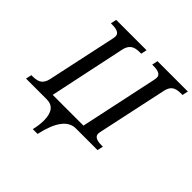

<svg xmlns="http://www.w3.org/2000/svg" viewBox="-251 -903 1302 1302"><g transform="rotate(45 400.0 -252.0)"><path d="M595.2 -109.9Q590.8 -89.4 590.8 -82Q590.8 -42 663.1 -42H675.8L667 0H459Q347.7 0 301.8 210H255.9Q268.1 157.2 268.1 116.2Q268.1 0 179.2 0H-19L-9.8 -42H2Q49.8 -42 70.3 -59.8Q90.8 -77.6 98.1 -109.9L204.1 -604Q208 -622.1 208 -631.8Q208 -671.9 136.2 -671.9H123L131.8 -713.9H422.9L414.1 -671.9H400.9Q354.5 -671.9 332.8 -654.3Q311 -636.7 303.2 -600.1L187 -49.8H481.9L600.1 -604Q604 -622.6 604 -631.8Q604 -671.9 532.2 -671.9H519L527.8 -713.9H818.8L810.1 -671.9H796.9Q750 -671.9 729.5 -655.5Q709 -639.2 701.2 -605Z"/></g></svg>

Font: Droid Serif
Style: Italic
Weight: 400
Italic angle: -12°
Designer: Monotype Design team
Foundry: Monotype Imaging Inc.
Version: Version 1.03